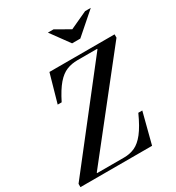

<svg xmlns="http://www.w3.org/2000/svg" viewBox="-226 -1119 1154 1256"><g transform="rotate(-30 351.0 -491.0)"><path d="M9 -25 556 -725V-729H702L149 -29V-25ZM9 0V-25H353Q398 -25 435 -42Q472 -59 507 -103.5Q542 -148 580 -232H610L550 0ZM150 -542 210 -754H702V-729H407Q363 -729 325.5 -714Q288 -699 253 -658.5Q218 -618 180 -542ZM432 -842 330 -982H373L479 -921L611 -982H654L494 -842Z"/></g></svg>

Font: Libre Bodoni
Style: Italic
Weight: 400
Italic angle: -13°
Designer: Pablo Impallari, Rodrigo Fuenzalida
Foundry: Impallari Type
Version: Version 2.005;gftools[0.9.23]